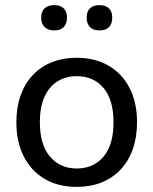

<svg xmlns="http://www.w3.org/2000/svg" viewBox="-20 -722 600 751"><path d="M280 9Q208 9 155 -22Q102 -53 73 -110Q44 -167 44 -244Q44 -302 60.5 -348.5Q77 -395 108 -428Q139 -461 182.5 -478.5Q226 -496 280 -496Q352 -496 405 -465Q458 -434 487 -377.5Q516 -321 516 -244Q516 -186 499.5 -139Q483 -92 452 -59Q421 -26 377.5 -8.5Q334 9 280 9ZM280 -63Q324 -63 356.5 -84Q389 -105 406.5 -145Q424 -185 424 -244Q424 -332 385 -378Q346 -424 280 -424Q237 -424 204.5 -403.5Q172 -383 154 -343Q136 -303 136 -244Q136 -156 175.5 -109.5Q215 -63 280 -63ZM369 -603Q345 -603 332 -616Q319 -629 319 -653Q319 -677 332 -689.5Q345 -702 369 -702Q393 -702 406 -689.5Q419 -677 419 -653Q419 -629 406.5 -616Q394 -603 369 -603ZM192 -603Q168 -603 154.5 -616Q141 -629 141 -653Q141 -677 154.5 -689.5Q168 -702 192 -702Q216 -702 229 -689.5Q242 -677 242 -653Q242 -629 229 -616Q216 -603 192 -603Z"/></svg>

Font: Nunito Medium
Style: Regular
Weight: 500
Designer: Vernon Adams
Foundry: Vernon Adams
Version: Version 3.601